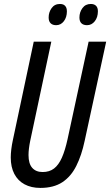

<svg xmlns="http://www.w3.org/2000/svg" viewBox="-20 -920 545 950"><path d="M179.7 9.8Q134.3 9.8 101.3 -8.1Q68.4 -25.9 50.8 -59.6Q33.2 -93.3 33.2 -141.1Q33.2 -159.2 35.9 -181.4Q38.6 -203.6 43.5 -226.1L147 -713.9H233.9L129.4 -222.7Q125.5 -203.6 123.3 -185.8Q121.1 -168 121.1 -152.8Q121.1 -110.4 139.4 -89.6Q157.7 -68.8 190.9 -68.8Q224.6 -68.8 247.3 -86.2Q270 -103.5 286.1 -139.6Q302.2 -175.8 314.5 -232.4L418.5 -713.9H505.4L398.9 -223.1Q383.8 -151.4 357.4 -98.9Q331.1 -46.4 288.3 -18.3Q245.6 9.8 179.7 9.8ZM410.6 -795.4Q392.6 -795.4 382.8 -804.9Q373 -814.5 373 -833.5Q373 -859.4 387.9 -879.9Q402.8 -900.4 429.2 -900.4Q445.8 -900.4 455.1 -891.4Q464.4 -882.3 464.4 -864.3Q464.4 -834.5 449 -814.9Q433.6 -795.4 410.6 -795.4ZM257.8 -795.4Q240.2 -795.4 230.5 -804.9Q220.7 -814.5 220.7 -833.5Q220.7 -859.4 235.4 -879.9Q250 -900.4 276.9 -900.4Q287.6 -900.4 295.2 -896.5Q302.7 -892.6 306.9 -884.5Q311 -876.5 311 -864.3Q311 -834.5 295.9 -814.9Q280.8 -795.4 257.8 -795.4Z"/></svg>

Font: Open Sans Condensed Medium
Style: Italic
Weight: 500
Width: 3
Italic angle: -12°
Designer: Monotype Design Team
Foundry: Monotype Imaging Inc.
Version: Version 3.000